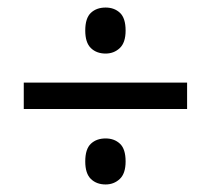

<svg xmlns="http://www.w3.org/2000/svg" viewBox="-20 -607 560 509"><path d="M260 -465Q236 -465 221 -479.5Q206 -494 206 -526Q206 -559 221 -573Q236 -587 260 -587Q283 -587 298 -573Q313 -559 313 -526Q313 -494 297.5 -479.5Q282 -465 260 -465ZM43 -318V-388H476V-318ZM260 -118Q236 -118 221 -132.5Q206 -147 206 -179Q206 -212 221 -226Q236 -240 260 -240Q283 -240 298 -226Q313 -212 313 -179Q313 -147 297.5 -132.5Q282 -118 260 -118Z"/></svg>

Font: Noto Sans Myanmar SemiCondensed
Style: Regular
Weight: 400
Width: 4
Designer: Monotype Design Team
Foundry: Monotype Imaging Inc.
Version: Version 2.107; ttfautohint (v1.8.4.7-5d5b)